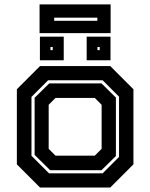

<svg xmlns="http://www.w3.org/2000/svg" viewBox="-20 -834 668 854"><path d="M158 0 55 -103V-437L158 -540H470.5L573.5 -437V-103L470.5 0ZM198 -63H436.5L509.5 -136V-404L436.5 -477H194L120 -403V-141ZM203 -77 134 -145V-399L199 -463H431.5L495.5 -400V-140L431.5 -77ZM227 -141.5H401.5L432 -172V-368L401.5 -398.5H227L196.5 -368V-172ZM365.5 -566V-671H471.5V-566ZM157.5 -566V-671H263.5V-566ZM204.5 -611H214.5V-625H204.5ZM413.5 -611H423.5V-625H413.5ZM156 -686.5V-814.5H472V-686.5ZM221 -741.5H413V-755.5H221Z"/></svg>

Font: Tourney Thin
Style: Bold
Weight: 700
Version: Version 1.015